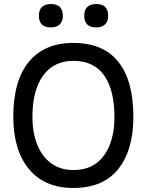

<svg xmlns="http://www.w3.org/2000/svg" viewBox="-20 -923 728 953"><path d="M173 -844Q173 -903 233 -903Q292 -903 292 -844Q292 -817 276.5 -802Q261 -787 233 -787Q202 -787 187.5 -802Q173 -817 173 -844ZM398 -844Q398 -903 458 -903Q517 -903 517 -844Q517 -817 501.5 -802Q486 -787 458 -787Q427 -787 412.5 -802Q398 -817 398 -844ZM46 -343Q46 -523 123.5 -616.5Q201 -710 344 -710Q492 -710 567 -616.5Q642 -523 642 -343Q642 -178 567 -84Q492 10 344 10Q201 10 123.5 -84Q46 -178 46 -343ZM344 -79Q412 -79 457 -112Q502 -145 525 -204.5Q548 -264 548 -343Q548 -476 497 -548.5Q446 -621 344 -621Q248 -621 194.5 -548.5Q141 -476 141 -343Q141 -264 165 -204.5Q189 -145 234.5 -112Q280 -79 344 -79Z"/></svg>

Font: Haskoy Medium
Style: Regular
Weight: 500
Designer: Ertekin Erdin
Foundry: Ertekin Erdin
Version: Version 1.500; ttfautohint (v1.8.3)